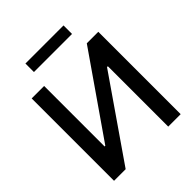

<svg xmlns="http://www.w3.org/2000/svg" viewBox="-246 -1054 1199 1199"><g transform="rotate(-45 353.0 -454.5)"><path d="M58.6 -727.5H168.5V-193.4H174.8L545.4 -727.5H647V0H537.1V-533.2H529.8L161.1 0H58.6ZM521.5 -909.2V-834H185.1V-909.2Z"/></g></svg>

Font: Inter Tight Medium
Style: Regular
Weight: 500
Designer: Rasmus Andersson
Foundry: rsms
Version: Version 3.004; ttfautohint (v1.8.4.7-5d5b)